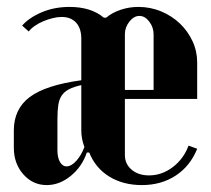

<svg xmlns="http://www.w3.org/2000/svg" viewBox="-20 -525 610 555"><path d="M215 -413Q215 -443 200 -459.5Q185 -476 158 -476Q146 -476 132 -472.5Q118 -469 105 -463.5Q92 -458 81 -450.5Q70 -443 63 -434L44 -451Q64 -474 100.5 -489.5Q137 -505 181 -505Q243 -505 280 -474H287Q305 -489 329.5 -497Q354 -505 380 -505Q415 -505 446 -492Q477 -479 500 -457Q523 -435 536.5 -406Q550 -377 550 -344V-239H341V-77Q341 -51 360.5 -34.5Q380 -18 411 -18Q448 -18 479.5 -42Q511 -66 525 -104L550 -95Q530 -45 488 -17.5Q446 10 390 10Q336 10 296 -14.5Q256 -39 238 -84H231Q217 -43 184.5 -16.5Q152 10 115 10Q75 10 47.5 -21Q20 -52 20 -98V-148Q20 -210 66 -244.5Q112 -279 215 -293ZM341 -426V-265H424V-426Q424 -446 411.5 -462.5Q399 -479 383 -479Q367 -479 354 -462.5Q341 -446 341 -426ZM172 -44Q186 -44 200.5 -60Q215 -76 224 -100Q215 -124 215 -148V-279Q193 -274 179.5 -267Q166 -260 158.5 -249Q151 -238 148.5 -221.5Q146 -205 146 -180V-91Q146 -69 153.5 -56.5Q161 -44 172 -44Z"/></svg>

Font: Moniqa Black Heading
Style: Regular
Weight: 900
Designer: Rajesh Rajput
Foundry: Rajesh Rajput
Version: Version 1.000